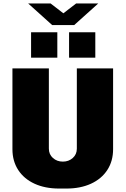

<svg xmlns="http://www.w3.org/2000/svg" viewBox="-20 -1082 727 1112"><path d="M263 -686V-221Q263 -188 286.5 -167Q310 -146 344 -146Q378 -146 401.5 -167Q425 -188 425 -221V-686H635V-218Q635 -149 601.5 -97.5Q568 -46 507 -18Q446 10 365 10H322Q241 10 180 -18Q119 -46 85.5 -97.5Q52 -149 52 -218V-686ZM347 -1005 421 -1062H549L410 -937H282L143 -1062H273ZM312 -748H160V-895H312ZM532 -748H380V-895H532Z"/></svg>

Font: Chivo Black
Style: Regular
Weight: 900
Designer: Hector Gatti
Foundry: Omnibus-Type
Version: Version 1.007